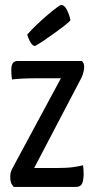

<svg xmlns="http://www.w3.org/2000/svg" viewBox="-20 -742 375 762"><path d="M34.3 0Q34.3 0 27.4 -9.7Q20.6 -19.3 20.6 -40.2Q20.6 -48.7 22.2 -55.8Q23.9 -62.9 27.5 -70.7L221.7 -431.3H119.2Q91 -431.3 67.4 -430Q43.7 -428.7 27.9 -426.7Q25.6 -439.4 25.2 -449.2Q24.9 -459 24.9 -464.6Q24.9 -482.9 31 -491.5Q37 -500 50.8 -500H305.4Q305.4 -500 309.7 -493.9Q314 -487.9 314 -475.1Q314 -469.2 312 -459.3Q310 -449.5 304.1 -435.1L115.6 -75.2H203.8Q245.5 -75.2 269.9 -78.6Q294.3 -82.1 309.4 -86Q310.7 -79.5 311.3 -68.2Q312 -56.9 312 -50Q311.3 -25.1 305.4 -12.6Q299.5 0 279.6 0ZM119.4 -559.6Q110.3 -559.6 103 -571Q95.6 -582.5 91.8 -593.6Q88 -604.7 88 -604.7Q105.3 -624.5 126.8 -644.8Q148.4 -665.2 169.2 -683Q190.1 -700.8 204.7 -711.6Q219.3 -722.4 221.8 -722.4Q236.3 -722.4 246.6 -700.8Q256.9 -679.3 259.5 -661.2Q253.6 -654 236 -640.3Q218.3 -626.6 196.2 -610.6Q174.1 -594.6 153.2 -580.6Q132.2 -566.6 119.4 -559.6Z"/></svg>

Font: Yanone Kaffeesatz ExtraLight
Style: Regular
Weight: 200
Designer: Yanone (Cyrillic: Daniel Pouzeot, Huerta Tipografica, and Cyreal)
Foundry: Yanone
Version: Version 2.003